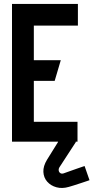

<svg xmlns="http://www.w3.org/2000/svg" viewBox="-20 -720 475 976"><path d="M365 -7H275V2L219 92Q199 125 200.5 154Q202 183 220 203.5Q238 224 267 232Q296 240 330 230Q338 228 355 222.5Q372 217 390.5 211Q409 205 422 200.5Q435 196 435 196L410 124Q410 124 398 128Q386 132 369 138Q352 144 335 150Q318 156 307 160Q295 165 287.5 160.5Q280 156 278.5 147Q277 138 283 129L365 3ZM41 0H374V-101H152V-309H258L289 -414H152V-590H376V-700H41Z"/></svg>

Font: Advent Pro
Style: Bold
Weight: 700
Designer: VivaRado, Andreas Kalpakidis
Foundry: VivaRado, Andreas Kalpakidis
Version: Version 3.000